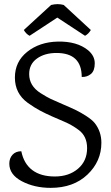

<svg xmlns="http://www.w3.org/2000/svg" viewBox="-20 -893 536 928"><path d="M470 -203Q470 -113 402.5 -49Q335 15 225 15Q146 15 85.5 -17Q25 -49 25 -102Q25 -128 40.5 -145Q56 -162 83 -162Q95 -102 136 -71Q177 -40 245 -40Q313 -40 357 -77.5Q401 -115 401 -177Q401 -235 360 -265Q328 -289 291.5 -304.5Q255 -320 228 -332Q201 -344 173.5 -358.5Q146 -373 114 -396Q52 -441 52 -518Q52 -595 111.5 -642.5Q171 -690 259 -692Q352 -694 406 -650Q438 -623 438 -587Q438 -551 419.5 -535.5Q401 -520 375 -521Q375 -637 253 -637Q196 -637 158.5 -610Q121 -583 121 -535Q121 -478 176 -443Q206 -424 225 -415Q244 -406 285 -388.5Q326 -371 348.5 -360Q371 -349 398 -331.5Q425 -314 438 -298Q470 -257 470 -203ZM257 -808 123 -720Q106 -729 95 -748L227 -869Q260 -877 288 -869L419 -748Q408 -729 391 -720Z"/></svg>

Font: Karma
Style: Regular
Weight: 400
Designer: Joana Correia
Foundry: Indian Type Foundry
Version: Version 1.202;PS 1.0;hotconv 1.0.78;makeotf.lib2.5.61930; tt